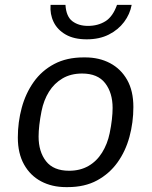

<svg xmlns="http://www.w3.org/2000/svg" viewBox="-20 -756 622 786"><path d="M250 10Q193 10 148.5 -13.5Q104 -37 78.5 -82.5Q53 -128 53 -193Q53 -256 69 -315Q85 -374 118 -420.5Q151 -467 202 -494Q253 -521 322 -521H329Q386 -521 430.5 -497.5Q475 -474 500.5 -429Q526 -384 526 -318Q526 -255 510 -196Q494 -137 461 -91Q428 -45 377.5 -17.5Q327 10 257 10ZM263 -57Q308 -57 342 -76.5Q376 -96 398 -131.5Q420 -167 429 -211Q435 -240 438 -266.5Q441 -293 441 -314Q441 -376 410.5 -415.5Q380 -455 316 -455Q270 -455 236 -435Q202 -415 180.5 -380.5Q159 -346 150 -301Q144 -271 141 -244.5Q138 -218 138 -197Q138 -135 168.5 -96Q199 -57 263 -57ZM335 -595Q283 -595 249 -614.5Q215 -634 199.5 -666Q184 -698 187 -736H248Q251 -688 276.5 -669Q302 -650 340 -650Q381 -650 411.5 -669Q442 -688 459 -736H519Q512 -698 488 -666Q464 -634 425.5 -614.5Q387 -595 335 -595Z"/></svg>

Font: Chivo Medium Light
Style: Italic
Weight: 300
Italic angle: -8.05°
Version: Version 2.002